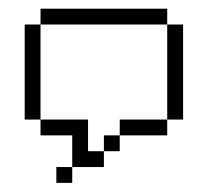

<svg xmlns="http://www.w3.org/2000/svg" viewBox="-20 -341 469 433"><path d="M107.1 35.7V71.4H142.9V35.7ZM142.9 -35.7V35.7H214.3V0H178.6V-71.4H71.4V-35.7ZM214.3 -35.7V0H250V-35.7ZM250 -71.4V-35.7H357.1V-71.4ZM71.4 -71.4V-285.7H35.7V-71.4ZM71.4 -321.4V-285.7H357.1V-321.4ZM357.1 -285.7V-71.4H392.9V-285.7Z"/></svg>

Font: Gossip Icons Low Pixel
Style: Regular
Weight: 500
Designer: Deborah Khodanovich
Version: Version 1.001;Glyphs 3.3.1 (3343)